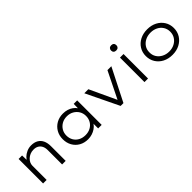

<svg xmlns="http://www.w3.org/2000/svg" viewBox="181 -1815 2893 2893"><g transform="rotate(-45 1627.0 -368.5)"><path d="M132 0V-522H206L209 -397L191 -394Q205 -430 236.5 -461.5Q268 -493 313.5 -513.5Q359 -534 409 -534Q476 -534 521.5 -507.5Q567 -481 590 -432Q613 -383 613 -313V0H537V-305Q537 -357 519 -392Q501 -427 467.5 -445.5Q434 -464 389 -463Q349 -463 316 -449Q283 -435 258.5 -412.5Q234 -390 220.5 -361.5Q207 -333 207 -303V0H170Q160 0 150.5 0Q141 0 132 0Z M1084 10Q1004 10 942.5 -25Q881 -60 846.5 -121.5Q812 -183 812 -262Q812 -341 848 -402.5Q884 -464 946 -499Q1008 -534 1087 -534Q1136 -534 1177.5 -521Q1219 -508 1250.5 -485Q1282 -462 1302 -433.5Q1322 -405 1327 -375L1303 -382L1306 -522H1380V0H1305V-136L1325 -147Q1319 -117 1298 -89Q1277 -61 1244 -38.5Q1211 -16 1170 -3Q1129 10 1084 10ZM1100 -62Q1160 -62 1207.5 -87.5Q1255 -113 1282 -158.5Q1309 -204 1309 -262Q1309 -319 1282 -364Q1255 -409 1207.5 -436Q1160 -463 1100 -463Q1038 -463 991 -436Q944 -409 917 -364Q890 -319 890 -262Q890 -204 916 -159Q942 -114 989.5 -88Q1037 -62 1100 -62Z M1784 0 1532 -522H1618L1824 -80L1802 -69L2025 -522H2108L1844 0Z M2292 0V-522H2368V0ZM2329 -637Q2302 -637 2287 -651.5Q2272 -666 2272 -692Q2272 -716 2287.5 -731.5Q2303 -747 2329 -747Q2357 -747 2371.5 -732.5Q2386 -718 2386 -692Q2386 -668 2371 -652.5Q2356 -637 2329 -637Z M2883 10Q2795 10 2727.5 -25Q2660 -60 2621.5 -122Q2583 -184 2583 -263Q2583 -341 2621.5 -402.5Q2660 -464 2727.5 -499Q2795 -534 2883 -534Q2970 -534 3037.5 -499Q3105 -464 3143.5 -402.5Q3182 -341 3182 -263Q3182 -184 3143.5 -122.5Q3105 -61 3037.5 -25.5Q2970 10 2883 10ZM2883 -61Q2946 -61 2996.5 -87.5Q3047 -114 3075.5 -159.5Q3104 -205 3104 -263Q3104 -321 3075.5 -366.5Q3047 -412 2996.5 -437.5Q2946 -463 2883 -463Q2819 -463 2768.5 -437Q2718 -411 2689 -366Q2660 -321 2661 -263Q2660 -205 2689 -159.5Q2718 -114 2769 -87.5Q2820 -61 2883 -61Z"/></g></svg>

Font: Lexend Exa Light
Style: Regular
Weight: 300
Designer: Bonnie Shaver-Troup, Thomas Jockin
Foundry: Lexend
Version: Version 1.007